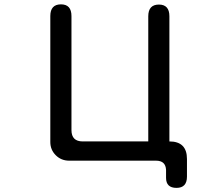

<svg xmlns="http://www.w3.org/2000/svg" viewBox="-20 -742 1040 896"><path d="M721.7 -720.7Q770.5 -720.7 770.5 -666V-82Q852.5 -82 852.5 0V82Q852.5 134.8 803.7 134.8Q754.9 134.8 754.9 87.9V50.8Q752.9 7.8 708 7.8H302.7Q265.6 7.8 240.2 -17.6Q214.8 -43 214.8 -79.1V-667Q214.8 -721.7 264.6 -721.7Q313.5 -721.7 313.5 -667V-134.8Q313.5 -82 366.2 -82H671.9V-666Q671.9 -720.7 721.7 -720.7Z"/></svg>

Font: jf-openhuninn-1.1
Style: Regular
Weight: 400
Designer: [Kosugi Maru]
      Designed by Motoya company      

      [Varela Round]
      Joe Prince(Latin component); Avraham Co
Foundry: justfont CO.,LTD.
Version: 1.1